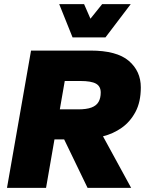

<svg xmlns="http://www.w3.org/2000/svg" viewBox="-20 -914 705 934"><path d="M14 0 131 -668H420Q548 -668 606.5 -618Q665 -568 665 -489Q665 -418 639 -369.5Q613 -321 571.5 -292Q530 -263 481 -251L618 0H406L292 -236H245L204 0ZM271 -382H360Q401 -382 425 -391Q449 -400 459.5 -418.5Q470 -437 470 -464Q470 -494 447 -507Q424 -520 371 -520H295ZM333 -732 268 -894H389L420 -823L477 -894H616L493 -732Z"/></svg>

Font: Gantari Black
Style: Italic
Weight: 900
Italic angle: -10°
Version: Version 1.000